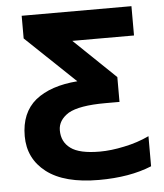

<svg xmlns="http://www.w3.org/2000/svg" viewBox="-52 -760 695 816"><g transform="rotate(-5 295.5 -352.0)"><path d="M337.9 9.8Q190.4 9.8 114.3 -48.8Q39.1 -106.9 39.1 -203.1Q39.1 -302.7 103 -355.5Q167.5 -407.2 282.2 -416L70.8 -617.2V-713.9H539.1V-588.9H275.9L453.1 -418.9V-313H393.1Q280.8 -313 234.4 -286.1Q189.9 -257.8 189.9 -214.8Q189.9 -165 227.5 -137.7Q264.6 -109.9 352.1 -109.9Q399.9 -109.9 456.5 -122.1Q513.7 -133.8 563 -157.2V-28.8Q469.2 9.8 337.9 9.8Z"/></g></svg>

Font: Droid Sans Thai
Style: Bold
Weight: 700
Designer: Steve Matteson
Foundry: Ascender Corporation
Version: Version 1.00